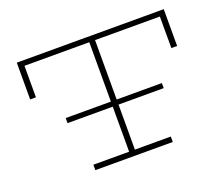

<svg xmlns="http://www.w3.org/2000/svg" viewBox="-113 -858 1204 1030"><g transform="rotate(-20 488.5 -343.0)"><path d="M214 -288V-317H763V-288ZM69 -476V-686H908V-476H875V-656H102V-476ZM268 0V-31H710V0ZM472 -18V-669H505V-18Z"/></g></svg>

Font: BioRhyme SemiExpanded ExtraLight
Style: Regular
Weight: 250
Width: 6
Designer: Aoife Mooney
Foundry: Aoife Mooney Type
Version: Version 1.600;gftools[0.9.33]